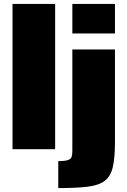

<svg xmlns="http://www.w3.org/2000/svg" viewBox="-20 -763 652 982"><path d="M44 0V-743H262V0ZM350 -592V-743H568V-592ZM278 199V61Q313 61 328 55.5Q343 50 346.5 38.5Q350 27 350 10V-510H568V-37Q568 44 557 91.5Q546 139 515.5 162Q485 185 427.5 192Q370 199 278 199Z"/></svg>

Font: Saira Thin Black
Style: Regular
Weight: 900
Version: Version 1.101